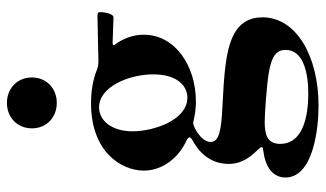

<svg xmlns="http://www.w3.org/2000/svg" viewBox="-212 -515 936 552"><g transform="rotate(-90 256.0 -239.0)"><path d="M228.3 208.8C369.3 208.8 482.2 145.6 482.2 47.6C482.2 8.5 464.5 -20.2 427.6 -37.3C384.6 -58.2 318.2 -62.9 226.2 -67.5C154.1 -70.7 123.9 -78.1 123.9 -101.2C123.9 -129.3 168 -151.3 177.6 -151.6C183.6 -152 203.5 -143.8 240.4 -143.8C342 -143.8 432.2 -203.1 432.2 -293.7C432.2 -322.4 422.6 -350.9 405.2 -374.6C400.2 -381 401.3 -383.2 409.4 -383.2C449.6 -382.1 475.1 -380.7 481.9 -380.7C494 -380.7 497.2 -411.6 497.2 -418.3C497.2 -424 495 -426.8 487.2 -426.8C481.2 -426.8 461.3 -426.5 353.3 -424C345.2 -424.4 339.5 -425.4 331.7 -428.3C304.3 -439.3 272 -445.3 235.1 -445.3C94.8 -445.3 41.5 -357.6 41.5 -293.3C41.5 -240.8 77.1 -194.2 127.1 -171.2C134.2 -168 137.1 -165.1 137.1 -162.3C137.1 -159.1 133.2 -156.2 125.4 -151.6C74.2 -122.9 60.7 -82.4 60.7 -49.7C60.7 -23.8 69.6 3.2 102.3 35.2C104.8 37.6 109 42.6 109 45.5C109 51.1 90.6 48.7 66.8 57.2C39.4 67.1 21.7 85.6 21.7 113.6C21.7 192.8 159.4 208.8 228.3 208.8ZM118.3 98.7C118.3 60.4 146.7 54 182.5 54C205.6 54 289.8 60 324.6 66.1C370 73.9 388.5 87.4 388.5 114.3C388.5 165.1 322.4 179.3 263.8 179.3C175.8 179.3 118.3 153.8 118.3 98.7ZM154.5 -326C154.5 -384.9 184.7 -422.2 223.4 -422.2C281.6 -422.2 318.2 -338.1 318.2 -266C318.2 -201 287.6 -168.3 251.1 -168.3C187.5 -168.3 154.5 -263.5 154.5 -326ZM163 -615.4C163 -572.8 195 -543.7 236.2 -543.7C277.3 -543.7 309.3 -572.8 309.3 -615.4C309.3 -657.7 277.3 -687.1 236.2 -687.1C195 -687.1 163 -657.7 163 -615.4Z"/></g></svg>

Font: Margiela Serif Semibold
Style: Regular
Weight: 600
Designer: Andreas Faust, Stefan Endress
Version: Version 1.002;FEAKit 1.0